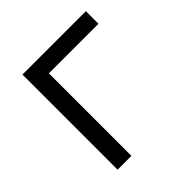

<svg xmlns="http://www.w3.org/2000/svg" viewBox="-136 -568 668 668"><g transform="rotate(-45 198.5 -234.0)"><path d="M70 0V-468H382V-406H138V0Z"/></g></svg>

Font: Didact Gothic
Style: Regular
Weight: 400
Designer: Daniel Johnson
Foundry: Daniel Johnson
Version: Version 2.101;PS 002.101;hotconv 1.0.88;makeotf.lib2.5.64775